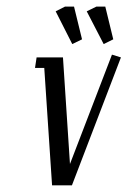

<svg xmlns="http://www.w3.org/2000/svg" viewBox="-20 -556 383 576"><path d="M85 -352.1 89.8 -383.8H168.9L189.9 -64L315.9 -392.1L342.8 -383.8L195.8 0H136.2L112.8 -352.1ZM147 -522 174.8 -536.1H202.1L226.1 -438L196.8 -423.8ZM240.2 -522 269 -536.1H295.9L319.8 -438L291 -423.8Z"/></svg>

Font: Gawaa
Style: Italic
Weight: 400
Designer: T. Christopher White
Version: Version 1.0